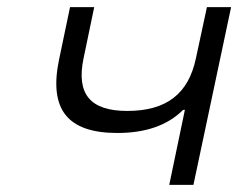

<svg xmlns="http://www.w3.org/2000/svg" viewBox="-20 -520 670 540"><path d="M524 0 630 -500H562L531 -356C510 -256 448 -208 338 -208C234 -208 194 -255 215 -356L245 -500H177L146 -352C117 -212 170 -146 310 -146C389 -146 451 -167 495 -211H500L456 0Z"/></svg>

Font: LT Wave Mono Light
Style: Italic
Weight: 300
Designer: Daniel Lyons
Version: Version 2.5 (Glyphs App)